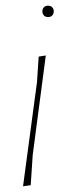

<svg xmlns="http://www.w3.org/2000/svg" viewBox="-20 -651 243 675"><path d="M95 -106 88 0 61 4 110 -362 116 -452 141 -456ZM169 -611Q169 -602 163.5 -596.5Q158 -591 149 -591Q140 -591 134.5 -596.5Q129 -602 129 -611Q129 -620 134.5 -625.5Q140 -631 149 -631Q158 -631 163.5 -625.5Q169 -620 169 -611Z"/></svg>

Font: Luna Sans Thin
Style: Italic
Weight: 250
Italic angle: -7°
Designer: Juan Pablo del Peral
Foundry: Huerta Tipografica
Version: Version 2.001; ttfautohint (v1.5)